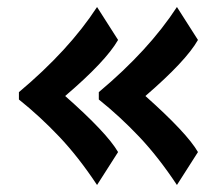

<svg xmlns="http://www.w3.org/2000/svg" viewBox="-20 -536 621 548"><path d="M34 -252V-273Q177 -393 257 -516L317 -422Q282 -361 166 -262Q285 -157 317 -102L257 -8Q204 -88 149 -146Q94 -204 34 -252ZM262 -252V-273Q405 -393 485 -516L545 -422Q511 -362 395 -262Q514 -156 545 -102L485 -8Q432 -88 377 -146Q322 -204 262 -252Z"/></svg>

Font: Trirong
Style: Bold
Weight: 700
Designer: Katatrad Team
Foundry: CadsonDemak
Version: Version 1.001